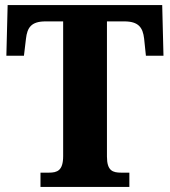

<svg xmlns="http://www.w3.org/2000/svg" viewBox="-20 -734 667 754"><path d="M139 0H488V-56H456C423 -56 400 -63 400 -119V-650H468C524 -650 541 -626 546 -582L553 -515H622L617 -714H10L5 -515H74L82 -582C87 -626 103 -650 159 -650H228V-121C228 -64 205 -56 172 -56H139Z"/></svg>

Font: Noto Serif Tamil SemiCondensed ExtraBold
Style: Regular
Weight: 800
Width: 4
Designer: Indian Type Foundry, Tom Grace, and the Monotype Design Team
Foundry: Monotype Imaging Inc.
Version: Version 2.004